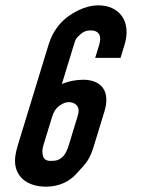

<svg xmlns="http://www.w3.org/2000/svg" viewBox="-20 -694 531 720"><path d="M46.4 -148C41.7 -132.7 38.7 -118.8 37.2 -106.5C28.7 -33.2 81.1 6 152.3 6C202.4 6 239.9 -13.7 265.2 -41C307.1 -86.1 316.8 -96.9 332.4 -148L371.6 -276C394.2 -350 362.5 -393.7 293.9 -395C264.6 -395 237.3 -389.7 212 -379L257 -526C264.1 -549.2 264.6 -549.7 282.9 -566.5C292.6 -575.5 304.8 -580 319.5 -580C351.1 -580 362.4 -559.9 352 -526L337 -477H432L447 -526C473.7 -613.4 428.4 -674 348.2 -674C324.9 -674 300.6 -668 275.2 -656C218 -628.9 180.4 -586.1 162 -526ZM274.6 -274.5C273.9 -268.8 272.2 -261.7 269.5 -253L237.4 -148C229 -120.3 213.8 -91 178 -91C158.1 -89 146 -94.3 141.9 -107C137.8 -119.7 137.9 -133.3 142.4 -148L174.5 -253C178.6 -266.3 183.4 -276.7 189 -284C198.2 -296.1 218.4 -311 238.3 -311C258.7 -311 277.6 -297.8 274.6 -274.5Z"/></svg>

Font: Din Kursivschrift
Style: Eng
Weight: 400
Version: Version 1.089